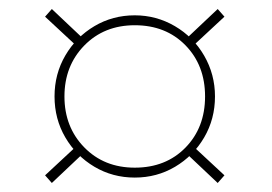

<svg xmlns="http://www.w3.org/2000/svg" viewBox="-20 -516 603 426"><path d="M101 -302Q101 -352 125 -393Q149 -434 189.5 -458Q230 -482 279 -482Q327 -482 368 -458Q409 -434 433 -392.5Q457 -351 457 -302Q457 -252 433 -211Q409 -170 368.5 -146Q328 -122 279 -122Q230 -122 189.5 -146Q149 -170 125 -211Q101 -252 101 -302ZM80 -127 151 -193 167 -178 95 -110ZM80 -479 95 -496 167 -428 151 -413ZM435 -302Q435 -371 391.5 -415.5Q348 -460 279 -460Q211 -460 167 -415Q123 -370 123 -302Q123 -234 167 -189Q211 -144 279 -144Q348 -144 391.5 -188.5Q435 -233 435 -302ZM391 -178 407 -193 478 -127 463 -110ZM391 -428 463 -496 478 -479 407 -413Z"/></svg>

Font: Easer Grotesk Variable
Style: Regular
Weight: 400
Designer: Boardeaser, Bonnie Shaver-Troup, Thomas Jockin
Foundry: Lexend
Version: Version 1.001;Glyphs 3.1.2 (3151)